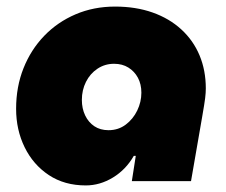

<svg xmlns="http://www.w3.org/2000/svg" viewBox="-20 -551 688 584"><path d="M241 13Q176 13 128.5 -18.5Q81 -50 55 -103Q29 -156 29 -220Q29 -287 51.5 -343.5Q74 -400 114.5 -442Q155 -484 210 -507.5Q265 -531 330 -531Q393 -531 444 -513Q495 -495 531.5 -461.5Q568 -428 587 -382.5Q606 -337 606 -282Q606 -269 604 -252.5Q602 -236 595 -196L561 0H381L393 -77H387Q363 -35 323.5 -11Q284 13 241 13ZM310 -155Q340 -155 362.5 -172Q385 -189 397.5 -215Q410 -241 410 -269Q410 -295 399.5 -314.5Q389 -334 370.5 -345.5Q352 -357 327 -357Q299 -357 276.5 -342Q254 -327 241.5 -302Q229 -277 229 -247Q229 -221 239 -200Q249 -179 267 -167Q285 -155 310 -155Z"/></svg>

Font: MuseoModerno Thin Black
Style: Italic
Weight: 900
Italic angle: -9°
Version: Version 1.003